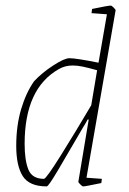

<svg xmlns="http://www.w3.org/2000/svg" viewBox="-20 -657 460 686"><path d="M393 -620 289 -22 344 -18 342 -3Q285 9 277 9Q274 9 266.5 1.5Q259 -6 260 -8L297 -230H293Q286 -216 278 -204Q221 -106 187 -48.5Q153 9 147 9Q85 9 61.5 -27.5Q38 -64 38 -136Q38 -208 55.5 -267Q73 -326 102 -367Q130 -397 170 -423Q210 -449 228 -449Q252 -449 332 -433L362 -606L307 -610L309 -625Q366 -637 376 -637Q379 -637 386.5 -629.5Q394 -622 393 -620ZM306 -281 327 -406Q295 -415 275.5 -419Q256 -423 240 -423Q212 -423 190 -410Q68 -341 68 -143Q68 -84 81.5 -51Q95 -18 137 -18Q145 -18 199 -104.5Q253 -191 306 -281Z"/></svg>

Font: Grenze Thin
Style: Italic
Weight: 250
Italic angle: -10°
Designer: Renata Polastri
Foundry: Omnibus-Type
Version: Version 1.002; ttfautohint (v1.8)